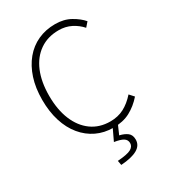

<svg xmlns="http://www.w3.org/2000/svg" viewBox="-231 -858 1086 1217"><g transform="rotate(-30 311.5 -249.5)"><path d="M365 13Q298 13 242.5 -13.5Q187 -40 146 -89.5Q105 -139 83 -209Q61 -279 61 -365Q61 -452 83.5 -521Q106 -590 147 -639.5Q188 -689 245 -715Q302 -741 371 -741Q435 -741 483 -714Q531 -687 559 -654L531 -622Q502 -655 461.5 -675.5Q421 -696 371 -696Q291 -696 232.5 -655.5Q174 -615 143 -541Q112 -467 112 -366Q112 -264 143 -189Q174 -114 231.5 -72.5Q289 -31 368 -31Q424 -31 468 -54Q512 -77 552 -122L581 -90Q539 -42 487.5 -14.5Q436 13 365 13ZM289 242 283 209Q355 204 381 189.5Q407 175 407 150Q407 126 387 113Q367 100 321 93L366 -2H404L371 73Q406 81 427.5 97.5Q449 114 449 148Q449 191 408 214Q367 237 289 242Z"/></g></svg>

Font: Noto Sans KR Thin ExtraLight
Style: Regular
Weight: 250
Version: Version 2.004-H2;hotconv 1.0.118;makeotfexe 2.5.65603